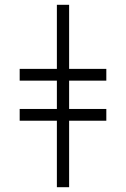

<svg xmlns="http://www.w3.org/2000/svg" viewBox="-20 -780 525 800"><path d="M268 -760V-493H423V-444H268V-326H423V-277H268V0H217V-277H62V-326H217V-444H62V-493H217V-760Z"/></svg>

Font: Noto Sans Display Light
Style: Regular
Weight: 300
Designer: Monotype Design Team
Foundry: Monotype Imaging Inc.
Version: Version 2.003